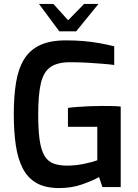

<svg xmlns="http://www.w3.org/2000/svg" viewBox="-20 -950 701 975"><path d="M281 5Q211 5 166.5 -20Q122 -45 96.5 -93Q71 -141 60.5 -211Q50 -281 50 -370Q50 -461 61.5 -531Q73 -601 102 -648.5Q131 -696 182.5 -720.5Q234 -745 315 -745Q361 -745 403 -741.5Q445 -738 484 -731Q523 -724 560 -715V-620Q539 -623 503.5 -626Q468 -629 425 -631.5Q382 -634 336 -634Q270 -634 235 -608.5Q200 -583 187 -525Q174 -467 174 -369Q174 -292 181 -241.5Q188 -191 204.5 -161.5Q221 -132 249.5 -120.5Q278 -109 319 -109Q363 -109 404.5 -117.5Q446 -126 474 -136V-306H325V-402Q345 -405 373.5 -407Q402 -409 433 -410.5Q464 -412 494 -412Q524 -412 548.5 -411.5Q573 -411 593 -409V0H500L483 -51Q452 -33 398 -14Q344 5 281 5ZM281 -791 178 -930H251L326 -847L407 -930H480L367 -791Z"/></svg>

Font: Exo Thin SemiBold
Style: Regular
Weight: 600
Version: Version 2.000